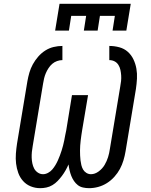

<svg xmlns="http://www.w3.org/2000/svg" viewBox="-20 -975 790 1003"><path d="M268 -815 291 -955H663L640 -815H568L580 -892H502L490 -815H418L430 -892H352L340 -815ZM445 8Q429 8 413.5 4.5Q398 1 386.5 -8Q375 -17 366.5 -29.5Q358 -42 352.5 -56Q347 -70 343.5 -85Q340 -100 338 -116Q331 -100 322.5 -85Q314 -70 303.5 -56Q293 -42 281 -29.5Q269 -17 254 -8Q239 1 222.5 4.5Q206 8 190 8Q164 8 140.5 -1.5Q117 -11 100.5 -29.5Q84 -48 75.5 -71.5Q67 -95 64 -120.5Q61 -146 63 -172.5Q65 -199 69 -225L123 -550Q127 -573 133.5 -595.5Q140 -618 151.5 -639Q163 -660 179.5 -679Q196 -698 216.5 -711Q237 -724 260 -729.5Q283 -735 306 -735V-661Q292 -661 278 -656Q264 -651 253 -641.5Q242 -632 233.5 -619Q225 -606 219.5 -593Q214 -580 210.5 -566Q207 -552 205 -538L151 -213Q148 -197 146.5 -181.5Q145 -166 145.5 -151Q146 -136 149 -121.5Q152 -107 158.5 -94.5Q165 -82 177.5 -73.5Q190 -65 205 -65Q218 -65 231 -72Q244 -79 253 -89.5Q262 -100 269.5 -112.5Q277 -125 282.5 -137.5Q288 -150 293 -163Q298 -176 302 -189Q306 -202 309.5 -215Q313 -228 315.5 -241Q318 -254 320.5 -267.5Q323 -281 326 -294L356 -478H440L409 -294Q407 -281 405 -268Q403 -255 401.5 -241.5Q400 -228 399 -215Q398 -202 398 -189Q398 -176 398.5 -163Q399 -150 400.5 -137.5Q402 -125 405 -112.5Q408 -100 414 -89.5Q420 -79 431 -72Q442 -65 455 -65Q476 -65 495.5 -79.5Q515 -94 526.5 -113.5Q538 -133 544.5 -154Q551 -175 554 -197L608 -522Q611 -537 612.5 -552Q614 -567 613 -581.5Q612 -596 609 -610Q606 -624 598.5 -636Q591 -648 578.5 -654.5Q566 -661 551 -661V-735Q578 -735 603.5 -728Q629 -721 647.5 -704.5Q666 -688 677 -665Q688 -642 692.5 -616.5Q697 -591 695.5 -564Q694 -537 690 -510L636 -185Q632 -161 625 -137.5Q618 -114 606.5 -92.5Q595 -71 577.5 -51.5Q560 -32 538.5 -18.5Q517 -5 493 1.5Q469 8 445 8Z"/></svg>

Font: Iosevka Etoile Oblique
Style: Regular
Weight: 400
Italic angle: -9°
Designer: Belleve Invis
Foundry: Belleve Invis
Version: Version 15.5.2; ttfautohint (v1.8.4)